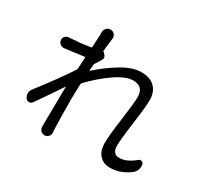

<svg xmlns="http://www.w3.org/2000/svg" viewBox="-166 -1011 1332 1267"><g transform="rotate(30 500.0 -378.0)"><path d="M924.8 -135.7Q934.6 -144.5 947.8 -140.1Q960.9 -135.7 962.9 -123Q963.9 -115.2 963.9 -107.4Q963.9 -72.3 936.5 -50.8Q867.2 2.9 787.1 2.9Q737.3 2.9 707 -29.8Q676.8 -62.5 676.8 -123Q676.8 -179.7 695.3 -312.5Q713.9 -445.3 713.9 -492.2Q713.9 -573.2 634.8 -573.2Q580.1 -573.2 501.5 -519.5Q422.9 -465.8 348.6 -387.7Q343.8 -381.8 343.8 -375Q340.8 -315.4 340.8 -265.6Q340.8 -116.2 344.7 -27.3L346.7 -6.8Q346.7 8.8 335.9 20.5Q324.2 33.2 306.6 33.2Q289.1 33.2 277.3 20.5Q265.6 7.8 265.6 -8.8V-26.4Q268.6 -237.3 268.6 -280.3Q268.6 -284.2 269 -294.9Q269.5 -305.7 269.5 -310.5Q269.5 -312.5 268.1 -313Q266.6 -313.5 265.6 -311.5Q199.2 -210.9 133.8 -119.1Q125 -105.5 108.9 -105.5Q92.8 -105.5 84 -118.2Q73.2 -133.8 73.2 -151.4Q73.2 -170.9 85 -186.5Q206.1 -342.8 274.4 -448.2Q278.3 -454.1 278.3 -460.9Q281.2 -513.7 283.2 -542Q284.2 -544.9 281.7 -546.9Q279.3 -548.8 276.4 -547.9Q251 -544.9 131.8 -529.3Q128.9 -529.3 127 -529.3Q113.3 -529.3 101.6 -538.1Q88.9 -548.8 86.9 -565.4Q85 -582 96.7 -594.2Q108.4 -606.4 125 -606.4Q135.7 -607.4 148.4 -608.4Q208 -611.3 282.2 -623Q289.1 -624 289.1 -630.9Q293.9 -703.1 293.9 -716.8Q293.9 -719.7 293.9 -730.5V-744.1Q293.9 -762.7 306.6 -776.4Q318.4 -789.1 335.9 -789.1Q336.9 -789.1 337.9 -789.1Q356.4 -789.1 368.2 -774.4Q377.9 -762.7 377.9 -748Q377.9 -744.1 377 -741.2Q371.1 -695.3 365.2 -639.6Q365.2 -638.7 365.2 -639.6Q370.1 -640.6 373 -637.7L384.8 -623Q392.6 -614.3 392.6 -604.5Q392.6 -595.7 386.7 -586.9Q376 -570.3 359.4 -543Q354.5 -537.1 354 -529.8Q353.5 -522.5 352.5 -508.8Q351.6 -495.1 350.6 -488.3Q350.6 -486.3 352.1 -485.4Q353.5 -484.4 355.5 -486.3Q426.8 -550.8 507.3 -599.1Q587.9 -647.5 653.3 -647.5Q721.7 -647.5 757.3 -611.8Q793 -576.2 793 -513.7Q793 -464.8 774.4 -329.6Q755.9 -194.3 755.9 -143.6Q755.9 -117.2 769 -100.6Q782.2 -84 806.6 -84Q864.3 -84 924.8 -135.7Z"/></g></svg>

Font: Gen Jyuu Gothic Regular
Style: Regular
Weight: 400
Designer: [Source Han Sans]
Ryoko NISHIZUKA  (kana & ideographs); Paul D. Hunt (Latin, Greek & Cyrillic); Wenlong ZHANG  (bopomofo
Version: Version 1.002.20150607